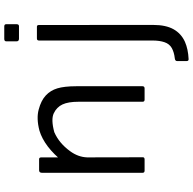

<svg xmlns="http://www.w3.org/2000/svg" viewBox="-22 -668 883 878"><g transform="rotate(-90 419.0 -228.5)"><path d="M68.3 -17.7V-268.5Q71 -313.7 118 -380Q187.2 -466.8 261.3 -489.2Q317.2 -503.7 357.8 -492.5Q398.8 -481.7 421.9 -460.2Q445 -438.7 454.5 -407.2Q464 -375.8 464.2 -320.5V-17.7Q464 -8.3 454 -8.3H402.5Q393.2 -8.3 393.2 -17.7V-310.3Q393.2 -357.5 380.9 -383.8Q368.7 -410.2 340.5 -423.6Q312.3 -437 254 -421.2Q203.5 -399.2 167 -348.7Q140.3 -312.3 138.8 -271L139.3 -17.7Q140.3 -8.5 129.8 -8.3H78Q68.3 -8.3 68.3 -17.7ZM138.5 -116.2H68.3V-477.7Q68.5 -490.7 80 -490.7H130.8Q138.8 -490.7 138.8 -480.3ZM579.3 184.2V140.2Q579.3 131.5 590.7 130Q619.5 126.8 638.6 116.2Q657.7 105.5 665.4 82.9Q673.2 60.3 673.2 28.3V-491.3Q673.2 -500.7 682.5 -500.7H736.5Q744.2 -500.8 744.2 -491.3L744.5 31.3Q744.5 88.8 724.8 124Q705 159.2 667.3 176.2Q634.2 190.8 588.2 193Q579.3 193.2 579.3 184.2ZM669.5 -593.7V-640.8Q669.5 -650 680.5 -650H737.8Q748 -650 747.8 -640.8V-593.7Q747.8 -582.7 738.7 -582.7H681.5Q669.5 -582.7 669.5 -593.7Z"/></g></svg>

Font: Vivano Light
Style: Regular
Weight: 300
Designer: Joe Prince, Josias Burgherr
Version: Version 2.064;September 19, 2022;FontCreator 14.0.0.2877 64-